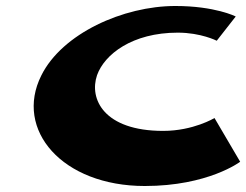

<svg xmlns="http://www.w3.org/2000/svg" viewBox="-20 -604 822 641"><path d="M524.6 -167C326.6 -167 276.9 -274 304 -353C328.6 -422 420.7 -495 573.7 -495C650.7 -495 703.6 -468 703.6 -468L767 -549C767 -549 698.4 -584 565.4 -584C391.4 -584 187.3 -492 117.9 -352C27.2 -171 187.4 17 463.4 17C675.4 17 781.8 -64 781.8 -64L696.1 -210C696.1 -210 625.6 -167 524.6 -167Z"/></svg>

Font: Hussar Milosc
Style: Obl
Weight: 700
Foundry: Cannot Into Space Fonts
Version: Version 1.02